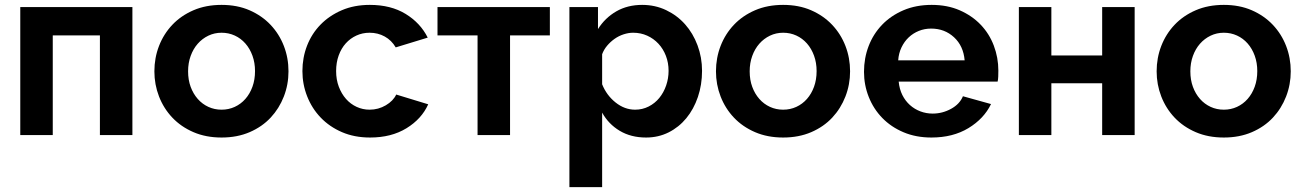

<svg xmlns="http://www.w3.org/2000/svg" viewBox="-20 -553 5333 786"><path d="M522 0H389V-408H196V0H63V-524H522Z M887 10Q823 10 772 -12Q721 -34 685.5 -71.5Q650 -109 631 -158Q612 -207 612 -261Q612 -316 631 -365Q650 -414 685.5 -451.5Q721 -489 772 -511Q823 -533 887 -533Q951 -533 1001.5 -511Q1052 -489 1087.5 -451.5Q1123 -414 1142 -365Q1161 -316 1161 -261Q1161 -207 1142 -158Q1123 -109 1088 -71.5Q1053 -34 1002 -12Q951 10 887 10ZM750 -261Q750 -226 760.5 -197.5Q771 -169 789.5 -148Q808 -127 833 -115.5Q858 -104 887 -104Q916 -104 941 -115.5Q966 -127 984.5 -148Q1003 -169 1013.5 -198Q1024 -227 1024 -262Q1024 -296 1013.5 -325Q1003 -354 984.5 -375Q966 -396 941 -407.5Q916 -419 887 -419Q858 -419 833 -407Q808 -395 789.5 -374Q771 -353 760.5 -324Q750 -295 750 -261Z M1218 -262Q1218 -317 1237 -366Q1256 -415 1292 -452Q1328 -489 1379 -511Q1430 -533 1494 -533Q1580 -533 1640.5 -496Q1701 -459 1731 -399L1600 -359Q1583 -388 1555 -403.5Q1527 -419 1493 -419Q1464 -419 1439 -407.5Q1414 -396 1395.5 -375.5Q1377 -355 1366.5 -326Q1356 -297 1356 -262Q1356 -227 1367 -198Q1378 -169 1396.5 -148Q1415 -127 1440 -115.5Q1465 -104 1493 -104Q1529 -104 1559.5 -122Q1590 -140 1602 -166L1733 -126Q1706 -66 1644 -28Q1582 10 1495 10Q1431 10 1380 -12Q1329 -34 1293 -71.5Q1257 -109 1237.5 -158.5Q1218 -208 1218 -262Z M2068 0H1935V-408H1771V-524H2231V-408H2068Z M2625 10Q2563 10 2517 -17.5Q2471 -45 2445 -92V213H2311V-524H2428V-434Q2457 -480 2503 -506.5Q2549 -533 2609 -533Q2662 -533 2707 -511.5Q2752 -490 2784.5 -453.5Q2817 -417 2835.5 -367.5Q2854 -318 2854 -263Q2854 -206 2837 -156Q2820 -106 2789.5 -69Q2759 -32 2717 -11Q2675 10 2625 10ZM2580 -104Q2610 -104 2635.5 -117Q2661 -130 2679 -152Q2697 -174 2707 -203Q2717 -232 2717 -263Q2717 -296 2706 -324.5Q2695 -353 2675.5 -374Q2656 -395 2629.5 -407Q2603 -419 2572 -419Q2553 -419 2533 -412.5Q2513 -406 2496 -394Q2479 -382 2465.5 -366Q2452 -350 2445 -331V-208Q2463 -163 2500 -133.5Q2537 -104 2580 -104Z M3186 10Q3122 10 3071 -12Q3020 -34 2984.5 -71.5Q2949 -109 2930 -158Q2911 -207 2911 -261Q2911 -316 2930 -365Q2949 -414 2984.5 -451.5Q3020 -489 3071 -511Q3122 -533 3186 -533Q3250 -533 3300.5 -511Q3351 -489 3386.5 -451.5Q3422 -414 3441 -365Q3460 -316 3460 -261Q3460 -207 3441 -158Q3422 -109 3387 -71.5Q3352 -34 3301 -12Q3250 10 3186 10ZM3049 -261Q3049 -226 3059.5 -197.5Q3070 -169 3088.5 -148Q3107 -127 3132 -115.5Q3157 -104 3186 -104Q3215 -104 3240 -115.5Q3265 -127 3283.5 -148Q3302 -169 3312.5 -198Q3323 -227 3323 -262Q3323 -296 3312.5 -325Q3302 -354 3283.5 -375Q3265 -396 3240 -407.5Q3215 -419 3186 -419Q3157 -419 3132 -407Q3107 -395 3088.5 -374Q3070 -353 3059.5 -324Q3049 -295 3049 -261Z M3793 10Q3730 10 3679 -11.5Q3628 -33 3592 -70Q3556 -107 3536.5 -156Q3517 -205 3517 -259Q3517 -315 3536 -364.5Q3555 -414 3591 -451.5Q3627 -489 3678.5 -511Q3730 -533 3794 -533Q3858 -533 3908.5 -511Q3959 -489 3994.5 -452Q4030 -415 4048.5 -366Q4067 -317 4067 -264Q4067 -251 4066.5 -239Q4066 -227 4064 -219H3659Q3662 -188 3674 -164Q3686 -140 3705 -123Q3724 -106 3748 -97Q3772 -88 3798 -88Q3838 -88 3873.5 -107.5Q3909 -127 3922 -159L4037 -127Q4008 -67 3944.5 -28.5Q3881 10 3793 10ZM3929 -306Q3924 -365 3885.5 -400.5Q3847 -436 3792 -436Q3765 -436 3741.5 -426.5Q3718 -417 3700 -400Q3682 -383 3670.5 -359Q3659 -335 3657 -306Z M4284 -326H4492V-524H4625V0H4492V-212H4284V0H4151V-524H4284Z M4990 10Q4926 10 4875 -12Q4824 -34 4788.5 -71.5Q4753 -109 4734 -158Q4715 -207 4715 -261Q4715 -316 4734 -365Q4753 -414 4788.5 -451.5Q4824 -489 4875 -511Q4926 -533 4990 -533Q5054 -533 5104.5 -511Q5155 -489 5190.5 -451.5Q5226 -414 5245 -365Q5264 -316 5264 -261Q5264 -207 5245 -158Q5226 -109 5191 -71.5Q5156 -34 5105 -12Q5054 10 4990 10ZM4853 -261Q4853 -226 4863.5 -197.5Q4874 -169 4892.5 -148Q4911 -127 4936 -115.5Q4961 -104 4990 -104Q5019 -104 5044 -115.5Q5069 -127 5087.5 -148Q5106 -169 5116.5 -198Q5127 -227 5127 -262Q5127 -296 5116.5 -325Q5106 -354 5087.5 -375Q5069 -396 5044 -407.5Q5019 -419 4990 -419Q4961 -419 4936 -407Q4911 -395 4892.5 -374Q4874 -353 4863.5 -324Q4853 -295 4853 -261Z"/></svg>

Font: PTCRaleway
Style: Bold
Weight: 700
Designer: Matt McInerney, Pablo Impallari, Rodrigo Fuenzalida
Foundry: Matt McInerney, Pablo Impallari, Rodrigo Fuenzalida
Version: Version 3.000g; ttfautohint (v1.5) -l 8 -r 28 -G 28 -x 14 -D